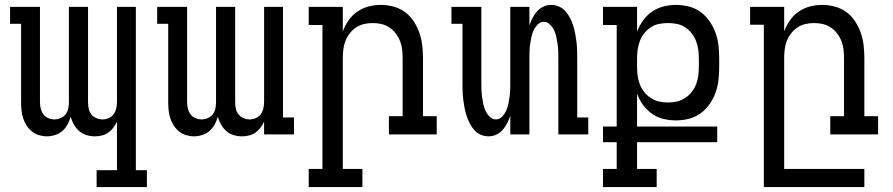

<svg xmlns="http://www.w3.org/2000/svg" viewBox="-20 -548 3640 783"><path d="M579 215H374V146H457V-52Q451 -39 442 -27Q433 -15 421.5 -7Q410 1 395.5 4.5Q381 8 367 8Q350 8 333 3Q316 -2 303 -13.5Q290 -25 281.5 -40Q273 -55 268 -72Q264 -56 255.5 -40.5Q247 -25 234.5 -14Q222 -3 205 2.5Q188 8 171 8Q155 8 138.5 3Q122 -2 109.5 -12.5Q97 -23 88 -37Q79 -51 74 -67Q69 -83 67.5 -99.5Q66 -116 66 -133V-451H21V-520H143V-133Q143 -119 146 -106Q149 -93 156.5 -82.5Q164 -72 176.5 -66.5Q189 -61 202 -61Q215 -61 227.5 -66.5Q240 -72 248 -82.5Q256 -93 258.5 -106Q261 -119 261 -133V-520H339V-133Q339 -119 341.5 -106Q344 -93 352 -82.5Q360 -72 372.5 -66.5Q385 -61 398 -61Q411 -61 423.5 -66.5Q436 -72 443.5 -82.5Q451 -93 454 -106Q457 -119 457 -133V-520H534V146H579Z M771 8Q755 8 738.5 3Q722 -2 709.5 -12.5Q697 -23 688 -37Q679 -51 674 -67Q669 -83 667.5 -99.5Q666 -116 666 -133V-451H621V-520H743V-133Q743 -119 746 -106Q749 -93 756.5 -82.5Q764 -72 776.5 -66.5Q789 -61 802 -61Q815 -61 827.5 -66.5Q840 -72 848 -82.5Q856 -93 858.5 -106Q861 -119 861 -133V-520H939V-133Q939 -119 941.5 -106Q944 -93 952 -82.5Q960 -72 972.5 -66.5Q985 -61 998 -61Q1011 -61 1023.5 -66.5Q1036 -72 1043.5 -82.5Q1051 -93 1054 -106Q1057 -119 1057 -133V-520H1134V-69H1179V0H1057V-52Q1051 -39 1042 -27Q1033 -15 1021.5 -7Q1010 1 995.5 4.5Q981 8 967 8Q950 8 933 3Q916 -2 903 -13.5Q890 -25 881.5 -40Q873 -55 868 -72Q864 -56 855.5 -40.5Q847 -25 834.5 -14Q822 -3 805 2.5Q788 8 771 8Z M1458 215H1239V141H1295V-446H1239V-520H1378V-420Q1387 -444 1401.5 -465Q1416 -486 1437 -500.5Q1458 -515 1482.5 -521.5Q1507 -528 1533 -528Q1559 -528 1585 -521Q1611 -514 1632 -498.5Q1653 -483 1667.5 -460.5Q1682 -438 1690.5 -413.5Q1699 -389 1702 -362.5Q1705 -336 1705 -310V-74H1761V0H1566V-74H1622V-310Q1622 -328 1620 -346Q1618 -364 1611.5 -380.5Q1605 -397 1594 -411.5Q1583 -426 1568 -436Q1553 -446 1535.5 -450Q1518 -454 1500 -454Q1482 -454 1464.5 -450Q1447 -446 1432 -436Q1417 -426 1406 -411.5Q1395 -397 1388.5 -380.5Q1382 -364 1380 -346Q1378 -328 1378 -310V141H1458Z M1972 8Q1955 8 1939.5 1Q1924 -6 1913 -19Q1902 -32 1894.5 -47Q1887 -62 1882 -78Q1877 -94 1874 -110.5Q1871 -127 1869 -143.5Q1867 -160 1866.5 -176.5Q1866 -193 1866 -210V-451H1821V-520H1943V-210Q1943 -195 1943.5 -180.5Q1944 -166 1946 -152Q1948 -138 1951 -123.5Q1954 -109 1960 -96Q1966 -83 1977 -72Q1988 -61 2002 -61Q2017 -61 2027.5 -72Q2038 -83 2044 -96Q2050 -109 2053 -123.5Q2056 -138 2058 -152Q2060 -166 2060.5 -180.5Q2061 -195 2061 -210V-520H2139V-444Q2144 -459 2151.5 -474Q2159 -489 2170 -501.5Q2181 -514 2196 -521Q2211 -528 2228 -528Q2245 -528 2260.5 -521Q2276 -514 2287 -501Q2298 -488 2305.5 -473Q2313 -458 2318 -442Q2323 -426 2326 -409.5Q2329 -393 2331 -376.5Q2333 -360 2333.5 -343.5Q2334 -327 2334 -310V-69H2379V0H2257V-310Q2257 -325 2256.5 -339.5Q2256 -354 2254 -368Q2252 -382 2249 -396.5Q2246 -411 2240 -424Q2234 -437 2223 -448Q2212 -459 2198 -459Q2183 -459 2172.5 -448Q2162 -437 2156 -424Q2150 -411 2147 -396.5Q2144 -382 2142 -368Q2140 -354 2139.5 -339.5Q2139 -325 2139 -310V0H2061V-76Q2056 -61 2048.5 -46Q2041 -31 2030 -18.5Q2019 -6 2004 1Q1989 8 1972 8Z M2658 215H2439V141H2495V32H2439V-32H2495V-446H2439V-520H2578V-419Q2587 -443 2602.5 -464.5Q2618 -486 2639 -500.5Q2660 -515 2685.5 -521.5Q2711 -528 2737 -528Q2763 -528 2789 -521.5Q2815 -515 2836.5 -499.5Q2858 -484 2873.5 -461.5Q2889 -439 2898 -414Q2907 -389 2910 -362.5Q2913 -336 2913 -310V-275Q2913 -248 2910 -221.5Q2907 -195 2898 -170Q2889 -145 2873.5 -123Q2858 -101 2836.5 -85.5Q2815 -70 2789 -63.5Q2763 -57 2737 -57Q2711 -57 2685.5 -63Q2660 -69 2639 -84Q2618 -99 2602.5 -120Q2587 -141 2578 -166V-32H2905V32H2578V141H2658ZM2704 -130Q2722 -130 2740 -134Q2758 -138 2773.5 -148Q2789 -158 2800.5 -172.5Q2812 -187 2818.5 -203.5Q2825 -220 2827.5 -238Q2830 -256 2830 -275V-310Q2830 -328 2827.5 -346Q2825 -364 2818.5 -381Q2812 -398 2800.5 -412.5Q2789 -427 2773.5 -437Q2758 -447 2740 -450.5Q2722 -454 2704 -454Q2686 -454 2668 -450.5Q2650 -447 2634.5 -437Q2619 -427 2607.5 -412.5Q2596 -398 2589.5 -381Q2583 -364 2580.5 -346Q2578 -328 2578 -310V-275Q2578 -256 2580.5 -238Q2583 -220 2589.5 -203.5Q2596 -187 2607.5 -172.5Q2619 -158 2634.5 -148Q2650 -138 2668 -134Q2686 -130 2704 -130Z M3095 215V-447H3039V-520H3178V-420Q3187 -444 3201.5 -465Q3216 -486 3237 -500.5Q3258 -515 3282.5 -521.5Q3307 -528 3333 -528Q3359 -528 3385 -521Q3411 -514 3432 -498.5Q3453 -483 3467.5 -460.5Q3482 -438 3490.5 -413.5Q3499 -389 3502 -362.5Q3505 -336 3505 -310V-74H3561V0H3366V-74H3422V-310Q3422 -328 3420 -346Q3418 -364 3411.5 -380.5Q3405 -397 3394 -411.5Q3383 -426 3368 -436Q3353 -446 3335.5 -450Q3318 -454 3300 -454Q3282 -454 3264.5 -450Q3247 -446 3232 -436Q3217 -426 3206 -411.5Q3195 -397 3188.5 -380.5Q3182 -364 3180 -346Q3178 -328 3178 -310V141H3505V215Z"/></svg>

Font: Iosevka HT Extended
Style: Regular
Weight: 400
Width: 7
Monospace: yes
Designer: Belleve Invis
Foundry: Belleve Invis
Version: Version 32.3.0; ttfautohint (v1.8.4)